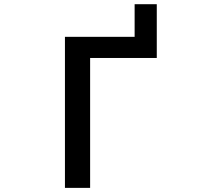

<svg xmlns="http://www.w3.org/2000/svg" viewBox="-20 -910 1040 931"><path d="M740.2 -628.9H417V1H294.9V-731.4H632.8V-889.6H740.2Z"/></svg>

Font: Gen Shin Gothic Monospace Medium
Style: Regular
Weight: 500
Designer: [Source Han Sans]
Ryoko NISHIZUKA  (kana & ideographs); Paul D. Hunt (Latin, Greek & Cyrillic); Wenlong ZHANG  (bopomofo
Version: Version 1.002.20150607